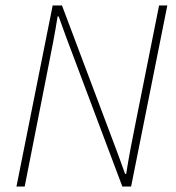

<svg xmlns="http://www.w3.org/2000/svg" viewBox="-20 -680 640 700"><path d="M40 0H70L156 -436C168 -496 180 -556 190 -620H194C210 -574 228 -526 244 -484L426 0H458L590 -660H560L474 -230C462 -170 450 -110 440 -46H436C420 -92 402 -140 386 -182L206 -660H172Z"/></svg>

Font: Source Sans Pro ExtraLight
Style: Italic
Weight: 200
Italic angle: -11°
Designer: Paul D. Hunt
Foundry: Adobe Systems Incorporated
Version: Version 3.006;hotconv 1.0.111;makeotfexe 2.5.65597